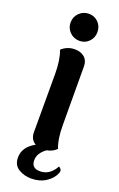

<svg xmlns="http://www.w3.org/2000/svg" viewBox="-172 -773 618 995"><g transform="rotate(20 137.0 -275.5)"><path d="M60 -653Q60 -685 82 -706.5Q104 -728 135 -728Q166 -728 187 -706.5Q208 -685 208 -653Q208 -622 187 -600.5Q166 -579 135 -579Q104 -579 82 -600.5Q60 -622 60 -653ZM274 90Q274 95 271 101Q259 132 225 154.5Q191 177 143 177Q105 177 74 158Q43 139 43 97Q43 39 107 4Q92 -4 84 -19Q76 -34 76 -53V-375Q76 -451 57 -502Q88 -530 129 -530Q162 -530 182.5 -512.5Q203 -495 203 -463L204 -141Q204 -62 223 -15Q202 6 170 12Q127 42 127 82Q127 126 174 126Q228 126 259 69Q274 77 274 90Z"/></g></svg>

Font: Arima Madurai Black
Style: Regular
Weight: 900
Designer: Joana Correia and Natanael Gama
Foundry: NDISCOVER
Version: Version 1.020